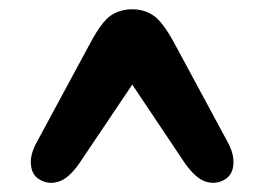

<svg xmlns="http://www.w3.org/2000/svg" viewBox="-20 -738 568 413"><path d="M464.5 -352.5Q445.5 -340.5 423.5 -347Q401.5 -353.5 378 -386.5L264.5 -556L150.5 -386.5Q127.5 -353.5 105.2 -347Q83 -340.5 64 -352.5Q48.5 -362 46.5 -383.8Q44.5 -405.5 58.5 -431L174.5 -646Q198.5 -691 218.2 -704.5Q238 -718 264.5 -718Q290.5 -718 310.2 -704.5Q330 -691 354.5 -646L470.5 -431Q484 -405.5 482 -383.8Q480 -362 464.5 -352.5Z"/></svg>

Font: Fraunces 9pt S100
Style: Bold
Weight: 700
Version: Version 1.000; ttfautohint (v1.8.3)